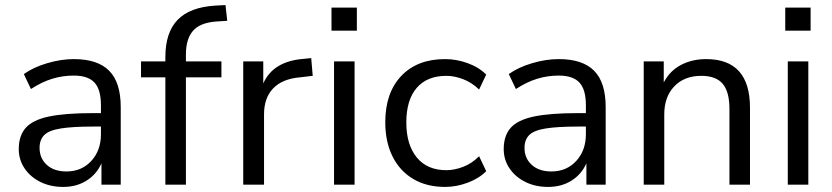

<svg xmlns="http://www.w3.org/2000/svg" viewBox="-20 -728 3282 757"><path d="M229 9Q179 9 139.5 -10.5Q100 -30 77 -64Q54 -98 54 -140Q54 -193 81.5 -224Q109 -255 172.5 -268.5Q236 -282 346 -282H378V-313Q378 -375 352.5 -402.5Q327 -430 271 -430Q227 -430 186 -417.5Q145 -405 102 -377L74 -436Q112 -463 166.5 -479Q221 -495 271 -495Q365 -495 410.5 -449Q456 -403 456 -306V0H380V-84Q361 -41 321.5 -16Q282 9 229 9ZM242 -52Q302 -52 340 -93.5Q378 -135 378 -199V-229H347Q266 -229 219.5 -221.5Q173 -214 154.5 -195.5Q136 -177 136 -145Q136 -104 164.5 -78Q193 -52 242 -52Z M632 0V-423H536V-486H632V-503Q632 -600 680.5 -650Q729 -700 830 -706L869 -708L876 -646L830 -643Q768 -638 740.5 -606Q713 -574 713 -513V-486H853V-423H713V0Z M939 0V-486H1018V-399Q1057 -487 1178 -496L1207 -499L1213 -429L1162 -423Q1093 -417 1057 -379.5Q1021 -342 1021 -277V0Z M1287 -607V-698H1387V-607ZM1297 0V-486H1378V0Z M1735 9Q1662 9 1609 -22.5Q1556 -54 1527.5 -111.5Q1499 -169 1499 -246Q1499 -362 1562 -428.5Q1625 -495 1735 -495Q1780 -495 1824 -479Q1868 -463 1897 -434L1869 -375Q1840 -403 1805.5 -416Q1771 -429 1740 -429Q1664 -429 1623 -381.5Q1582 -334 1582 -245Q1582 -158 1623 -107.5Q1664 -57 1740 -57Q1771 -57 1805.5 -70Q1840 -83 1869 -112L1897 -53Q1868 -24 1823.5 -7.5Q1779 9 1735 9Z M2141 9Q2091 9 2051.5 -10.5Q2012 -30 1989 -64Q1966 -98 1966 -140Q1966 -193 1993.5 -224Q2021 -255 2084.5 -268.5Q2148 -282 2258 -282H2290V-313Q2290 -375 2264.5 -402.5Q2239 -430 2183 -430Q2139 -430 2098 -417.5Q2057 -405 2014 -377L1986 -436Q2024 -463 2078.5 -479Q2133 -495 2183 -495Q2277 -495 2322.5 -449Q2368 -403 2368 -306V0H2292V-84Q2273 -41 2233.5 -16Q2194 9 2141 9ZM2154 -52Q2214 -52 2252 -93.5Q2290 -135 2290 -199V-229H2259Q2178 -229 2131.5 -221.5Q2085 -214 2066.5 -195.5Q2048 -177 2048 -145Q2048 -104 2076.5 -78Q2105 -52 2154 -52Z M2518 0V-486H2597V-403Q2621 -449 2665 -472Q2709 -495 2764 -495Q2937 -495 2937 -303V0H2856V-298Q2856 -366 2829.5 -397.5Q2803 -429 2745 -429Q2678 -429 2638.5 -387.5Q2599 -346 2599 -277V0Z M3076 -607V-698H3176V-607ZM3086 0V-486H3167V0Z"/></svg>

Font: Nunito Sans
Style: Regular
Weight: 400
Designer: Vernon Adams
Foundry: Vernon Adams
Version: Version 3.101; ttfautohint (v1.8.4.7-5d5b);gftools[0.9.27]